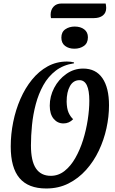

<svg xmlns="http://www.w3.org/2000/svg" viewBox="-20 -1050 654 1092"><path d="M243 22Q141 22 91 -37Q41 -96 41 -217Q41 -286 55 -355.5Q69 -425 96 -487Q123 -549 162 -597Q201 -645 251 -672.5Q301 -700 361 -700Q384 -700 401 -695V-690Q340 -681 297 -648Q254 -615 226.5 -565.5Q199 -516 183.5 -457.5Q168 -399 162 -338.5Q156 -278 156 -223Q156 -134 184.5 -92Q213 -50 269 -50Q312 -50 347 -77.5Q382 -105 408.5 -151.5Q435 -198 452.5 -254Q470 -310 479 -368.5Q488 -427 488 -477Q488 -594 432 -594Q397 -594 378 -560.5Q359 -527 359 -472Q360 -432 370 -409.5Q380 -387 396 -372Q373 -348 341 -348Q307 -348 285 -374.5Q263 -401 263 -449Q263 -502 288 -550Q313 -598 356.5 -629Q400 -660 453 -660Q525 -660 562.5 -605.5Q600 -551 600 -451Q600 -387 585.5 -320.5Q571 -254 542 -193Q513 -132 469.5 -83.5Q426 -35 369.5 -6.5Q313 22 243 22ZM270 -947Q268 -956 268 -966Q268 -994 284.5 -1012Q301 -1030 330 -1030H581Q582 -1024 583 -1018Q584 -1012 584 -1005Q584 -977 565 -962Q546 -947 514 -947ZM403 -773Q371 -773 350 -789Q329 -805 329 -836Q329 -868 351.5 -883.5Q374 -899 405 -899Q438 -899 459 -883Q480 -867 480 -838Q480 -805 457.5 -789Q435 -773 403 -773Z"/></svg>

Font: Sansita Swashed
Style: Regular
Weight: 400
Designer: Pablo Cosgaya
Foundry: Omnibus-Type
Version: Version 1.003; ttfautohint (v1.8.3)